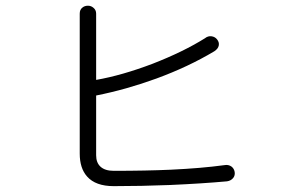

<svg xmlns="http://www.w3.org/2000/svg" viewBox="-20 -715 1040 662"><path d="M254.9 -668V-185.5Q254.9 -134.8 280.3 -106.4Q309.6 -73.2 372.1 -73.2Q466.8 -73.2 565.4 -77.1Q676.8 -82 762.7 -89.8Q776.4 -91.8 784.2 -101.6Q791 -110.4 789.1 -122.1Q787.1 -133.8 778.3 -140.6Q767.6 -148.4 752.9 -145.5Q673.8 -134.8 569.3 -129.9Q483.4 -126 372.1 -126Q341.8 -126 326.2 -140.6Q311.5 -154.3 311.5 -179.7V-385.7Q415 -406.2 519.5 -444.3Q628.9 -484.4 718.8 -538.1Q732.4 -546.9 734.4 -558.6Q736.3 -569.3 728.5 -579.1Q721.7 -587.9 710 -589.8Q697.3 -591.8 686.5 -583Q611.3 -536.1 505.9 -495.1Q400.4 -455.1 311.5 -439.5V-668Q311.5 -680.7 301.8 -688.5Q293.9 -695.3 283.2 -695.3Q271.5 -695.3 263.7 -688.5Q254.9 -681.6 254.9 -668Z"/></svg>

Font: GulimChe
Style: Regular
Weight: 400
Monospace: yes
Version: Version 2.21